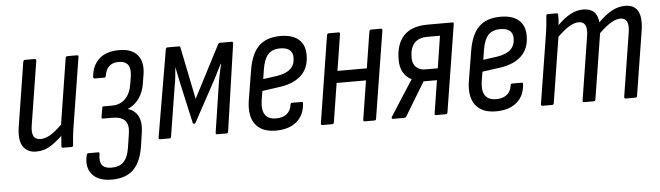

<svg xmlns="http://www.w3.org/2000/svg" viewBox="-45 -666 3537 1029"><g transform="rotate(-5 1723.5 -151.0)"><path d="M130 8Q81 8 58.5 -27.5Q36 -63 48 -136L102 -477Q104 -487 112 -487H163Q173 -487 172 -477L118 -138Q111 -96 121 -76.5Q131 -57 159 -57Q188 -57 220 -78.5Q252 -100 290 -141L284 -78Q247 -40 210.5 -16Q174 8 130 8ZM275 0Q266 0 266 -9Q267 -29 269.5 -54.5Q272 -80 274 -98L273 -116L330 -477Q332 -487 340 -487H391Q401 -487 399 -477L342 -120Q336 -84 333 -56.5Q330 -29 329 -9Q329 0 320 0Z M520 193Q448 193 415 154Q382 115 397 51Q400 41 406 41H460Q468 41 466 50Q459 90 473 109.5Q487 129 524 129Q567 129 590 105Q613 81 621 29L632 -43Q640 -91 620 -114Q600 -137 550 -137H500Q497 -137 495 -139.5Q493 -142 494 -146L502 -193Q502 -198 504 -200Q506 -202 510 -202H555Q599 -202 627 -230Q655 -258 663 -310L669 -347Q676 -391 661 -411.5Q646 -432 610 -432Q578 -432 559.5 -414.5Q541 -397 536 -364Q535 -360 533.5 -357.5Q532 -355 529 -355H475Q468 -355 468 -365Q473 -425 511 -460Q549 -495 620 -495Q687 -495 718 -457.5Q749 -420 738 -353L730 -304Q723 -260 700 -227Q677 -194 639 -177V-176Q678 -164 694 -130Q710 -96 702 -46L691 29Q678 112 637 152.5Q596 193 520 193Z M796 0Q788 0 789 -9L869 -478Q871 -487 879 -487H940Q947 -487 948 -479L1005 -199L1150 -479Q1154 -487 1160 -487H1224Q1232 -487 1231 -477L1163 -9Q1162 0 1154 0H1103Q1095 0 1096 -9L1137 -277Q1141 -302 1146.5 -326Q1152 -350 1157 -375H1155Q1143 -352 1131.5 -328Q1120 -304 1107 -281L994 -73Q992 -67 985 -67Q979 -67 978 -73L931 -283Q926 -306 921.5 -329Q917 -352 912 -375H911Q909 -351 906.5 -326.5Q904 -302 899 -277L856 -9Q855 0 848 0Z M1419 8Q1344 8 1309.5 -37Q1275 -82 1288 -166L1314 -324Q1328 -413 1369.5 -454Q1411 -495 1487 -495Q1550 -495 1584 -466Q1618 -437 1618 -381Q1618 -314 1578 -274.5Q1538 -235 1464 -224L1365 -210L1357 -162Q1349 -109 1366.5 -83Q1384 -57 1426 -57Q1462 -57 1483.5 -74.5Q1505 -92 1509 -124Q1510 -133 1518 -133H1568Q1578 -133 1576 -124Q1572 -61 1530.5 -26.5Q1489 8 1419 8ZM1375 -273 1453 -284Q1501 -292 1524 -314Q1547 -336 1547 -374Q1547 -402 1529.5 -415.5Q1512 -429 1480 -429Q1437 -429 1414.5 -404.5Q1392 -380 1383 -324Z M1897 0Q1889 0 1890 -9L1964 -477Q1966 -487 1973 -487H2027Q2036 -487 2034 -477L1959 -9Q1958 0 1950 0ZM1670 0Q1661 0 1662 -9L1736 -477Q1738 -487 1746 -487H1799Q1808 -487 1806 -477L1732 -9Q1731 0 1722 0ZM1755 -218 1765 -282H1947L1937 -218Z M2049 0Q2044 0 2043 -3.5Q2042 -7 2044 -11L2117 -125Q2130 -145 2142 -163.5Q2154 -182 2167 -202V-203Q2138 -218 2122.5 -245Q2107 -272 2107 -313Q2107 -397 2149.5 -442Q2192 -487 2279 -487H2411Q2420 -487 2418 -478L2343 -9Q2341 0 2334 0H2281Q2272 0 2274 -9L2302 -186H2230L2121 -6Q2117 0 2110 0ZM2247 -249H2312L2339 -422H2272Q2223 -422 2200 -395Q2177 -368 2177 -318Q2177 -285 2195.5 -267Q2214 -249 2247 -249Z M2603 8Q2528 8 2493.5 -37Q2459 -82 2472 -166L2498 -324Q2512 -413 2553.5 -454Q2595 -495 2671 -495Q2734 -495 2768 -466Q2802 -437 2802 -381Q2802 -314 2762 -274.5Q2722 -235 2648 -224L2549 -210L2541 -162Q2533 -109 2550.5 -83Q2568 -57 2610 -57Q2646 -57 2667.5 -74.5Q2689 -92 2693 -124Q2694 -133 2702 -133H2752Q2762 -133 2760 -124Q2756 -61 2714.5 -26.5Q2673 8 2603 8ZM2559 -273 2637 -284Q2685 -292 2708 -314Q2731 -336 2731 -374Q2731 -402 2713.5 -415.5Q2696 -429 2664 -429Q2621 -429 2598.5 -404.5Q2576 -380 2567 -324Z M2854 0Q2845 0 2846 -9L2903 -366Q2909 -403 2912 -431Q2915 -459 2916 -478Q2916 -487 2925 -487H2972Q2980 -487 2980 -478Q2980 -465 2979.5 -451.5Q2979 -438 2977 -423Q3014 -460 3047 -477.5Q3080 -495 3116 -495Q3190 -495 3196 -419Q3234 -457 3269 -476Q3304 -495 3341 -495Q3390 -495 3409.5 -460Q3429 -425 3418 -354L3363 -9Q3362 0 3353 0H3302Q3293 0 3294 -10L3348 -350Q3361 -429 3310 -429Q3286 -429 3258.5 -412.5Q3231 -396 3195 -361L3139 -9Q3138 0 3129 0H3078Q3069 0 3070 -9L3124 -350Q3137 -429 3086 -429Q3062 -429 3034.5 -412.5Q3007 -396 2971 -361L2915 -9Q2914 0 2905 0Z"/></g></svg>

Font: Sofia Sans Condensed
Style: Italic
Weight: 400
Italic angle: -9°
Designer: Botio Nikoltchev, Ani Petrova
Foundry: lettersoup
Version: Version 4.101